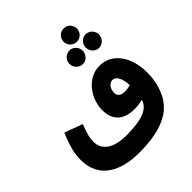

<svg xmlns="http://www.w3.org/2000/svg" viewBox="-262 -1009 1378 1378"><g transform="rotate(-45 427.0 -319.5)"><path d="M606 -692C644 -692 673 -723 673 -759C673 -797 644 -827 606 -827C568 -827 538 -797 538 -759C538 -723 568 -692 606 -692ZM524 -548C560 -548 590 -580 590 -618C590 -654 560 -686 524 -686C486 -686 455 -654 455 -618C455 -580 486 -548 524 -548ZM687 -548C725 -548 755 -580 755 -618C755 -654 725 -686 687 -686C650 -686 621 -654 621 -618C621 -580 650 -548 687 -548ZM757 26C787 -29 807 -93 807 -179C807 -335 728 -456 598 -456C472 -456 387 -331 387 -216C387 -105 455 -57 560 -57C586 -57 615 -61 641 -69C640 -65 638 -62 637 -58C615 -1 549 35 381 35C252 35 182 -17 182 -99C182 -140 189 -169 218 -244L81 -295C32 -181 25 -122 25 -72C25 112 172 188 356 188C556 188 691 142 757 26ZM535 -244C535 -281 558 -318 591 -318C626 -318 650 -280 654 -203C634 -198 613 -195 596 -195C556 -195 535 -214 535 -244Z"/></g></svg>

Font: Noto Sans Arabic UI Extra
Style: Regular
Weight: 800
Designer: Nadine Chahine - Monotype Design Team
Foundry: Monotype Imaging Inc.
Version: Version 1.900